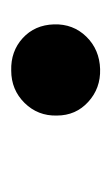

<svg xmlns="http://www.w3.org/2000/svg" viewBox="48 -234 191 327"><g transform="rotate(90 143.5 -70.5)"><path d="M97.7 -145.5Q130.4 -146.5 153.6 -125.2Q176.8 -104 176.8 -71.8Q177.7 -39.6 155.3 -16.8Q132.8 5.9 100.1 5.9Q67.4 6.8 44.9 -13.7Q22.5 -34.2 21.5 -66.9Q20.5 -99.6 42.5 -122.1Q64.5 -144.5 97.7 -145.5Z"/></g></svg>

Font: TypoPRO Roboto
Style: Bold Italic
Weight: 700
Italic angle: -12°
Designer: Google
Version: Version 2.136; 2016